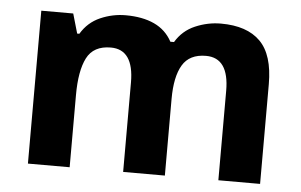

<svg xmlns="http://www.w3.org/2000/svg" viewBox="-44 -619 1070 683"><g transform="rotate(5 491.0 -278.0)"><path d="M719 -556Q812 -556 859.5 -508.5Q907 -461 907 -356V0H758V-319.4Q758 -437 675.8 -437Q617 -437 592 -395Q567 -353 567 -273.5V0H418V-319.4Q418 -437 336 -437Q274.3 -437 250.6 -390.7Q227 -344.4 227 -257.4V0H78V-546H192L212.2 -476H220Q245 -518 288.5 -537Q332 -556 378.7 -556Q439 -556 481 -536.5Q523 -517 545 -476H558Q583 -518 627.5 -537Q672 -556 719 -556Z"/></g></svg>

Font: Noto Sans Balinese
Style: Regular
Weight: 400
Designer: Aditya Bayu, David Williams
Foundry: David Williams
Version: Version 2.003